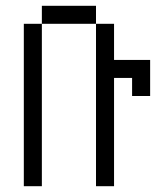

<svg xmlns="http://www.w3.org/2000/svg" viewBox="-20 -645 540 665"><path d="M62.5 -562.5V0H125V-562.5ZM312.5 -562.5V0H375Q375 0 375 -375H437.5V-312.5H500Q500 -312.5 500 -437.5H375Q375 -437.5 375 -562.5ZM125 -562.5H312.5V-625H125Z"/></svg>

Font: BFUnifontExMono
Style: Regular
Weight: 500
Version: Version 15.0.06